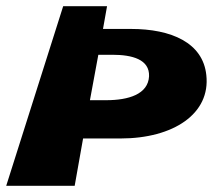

<svg xmlns="http://www.w3.org/2000/svg" viewBox="-34 -597 720 617"><path d="M310 -577H169L-14 0H206L233 -152H353C524 -152 643 -232 629 -356C618 -460 516 -504 387 -504H297ZM255 -275 282 -421H327C391 -421 447 -406 445 -352C442 -294 379 -275 307 -275Z"/></svg>

Font: Hussar Milosc
Style: Bold
Weight: 700
Foundry: Cannot Into Space Fonts
Version: Version 1.02